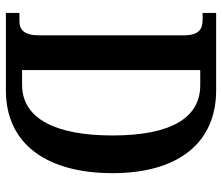

<svg xmlns="http://www.w3.org/2000/svg" viewBox="-71 -683 754 652"><g transform="rotate(90 306.0 -357.0)"><path d="M24 0H287C472 0 568 -143 568 -362C568 -589 462 -714 287 -714H24V-668H48C79 -668 100 -655 100 -604V-113C100 -62 81 -46 52 -46H24ZM268 -55H218V-660H269C382 -660 440 -558 440 -362C440 -167 382 -55 268 -55Z"/></g></svg>

Font: Noto Serif Armenian ExtraCondensed SemiBold
Style: Regular
Weight: 600
Width: 2
Designer: Monotype Design Team
Foundry: Monotype Imaging Inc.
Version: Version 2.008